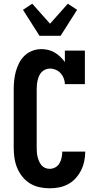

<svg xmlns="http://www.w3.org/2000/svg" viewBox="-20 -1008 540 1036"><path d="M248 8Q220 8 192.5 2Q165 -4 141.5 -18.5Q118 -33 100.5 -55Q83 -77 72.5 -102.5Q62 -128 58 -155.5Q54 -183 54 -210V-525Q54 -549 56.5 -574Q59 -599 65.5 -622.5Q72 -646 83.5 -668.5Q95 -691 113 -708Q131 -725 154.5 -734Q178 -743 203 -743Q222 -743 240.5 -738.5Q259 -734 275 -724.5Q291 -715 305 -702Q319 -689 330 -673V-735H438V-554H330Q330 -570 324 -585.5Q318 -601 307 -613Q296 -625 281 -631.5Q266 -638 250 -638Q237 -638 225 -633Q213 -628 204.5 -619Q196 -610 191 -598.5Q186 -587 183 -574.5Q180 -562 179 -549.5Q178 -537 178 -525V-210Q178 -198 179 -185.5Q180 -173 183 -161Q186 -149 191 -137.5Q196 -126 204 -116.5Q212 -107 223.5 -102Q235 -97 248 -97Q264 -97 278.5 -105Q293 -113 301 -127Q309 -141 312.5 -157Q316 -173 316 -190H440Q440 -164 434.5 -138Q429 -112 417.5 -89Q406 -66 388.5 -46.5Q371 -27 348 -14.5Q325 -2 299.5 3Q274 8 248 8ZM193 -815 104 -955 154 -988 250 -880 346 -988 396 -955 307 -815Z"/></svg>

Font: Iosevka Curly Slab Extrabold
Style: Regular
Weight: 800
Monospace: yes
Designer: Belleve Invis
Foundry: Belleve Invis
Version: Version 22.1.2; ttfautohint (v1.8.4)